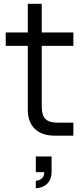

<svg xmlns="http://www.w3.org/2000/svg" viewBox="-20 -710 440 1005"><path d="M125.5 -470V-133.5C125.5 -50.5 177.5 0 263.5 0H364V-68H283C221.5 -68 198.5 -91.5 198.5 -153.5V-470H364V-540H198.5V-690H125.5V-540H10V-470ZM167.5 275C210 275 250 246 250 191.5V109H167.5V191.5H211.5V195C211.5 224 184.5 236 167.5 236Z"/></svg>

Font: Vela Sans
Style: Regular
Weight: 400
Designer: Principal design: Mikhail Sharanda - project Manrope.
Design modification: Ravid Balaliev
Foundry: Mikhail Sharanda
Version: Version 1.001